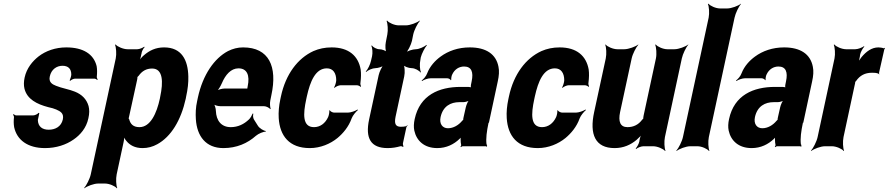

<svg xmlns="http://www.w3.org/2000/svg" viewBox="-20 -796 4837 1045"><path d="M245 -90C210 -90 187 -107 186 -143C188 -152 192 -173 194 -180L190 -182C185 -175 170 -168 161 -168H68C62 -168 57 -172 55 -175L51 -172C53 -169 57 -162 56 -157C54 -139 54 -122 57 -104C72 -34 131 10 225 10C286 10 340 -8 381 -37C416 -61 450 -99 461 -152C467 -178 467 -200 462 -219C451 -257 425 -282 388 -297C360 -309 313 -317 285 -329C264 -337 244 -349 251 -380C259 -418 288 -438 320 -438C351 -438 368 -422 368 -390C368 -382 362 -364 359 -358L362 -356C367 -361 380 -368 389 -368H493C499 -368 506 -364 509 -361L512 -364C509 -367 506 -374 507 -380C509 -400 509 -419 506 -436C490 -502 432 -538 341 -538C281 -538 229 -519 190 -489C157 -463 125 -425 114 -374C109 -351 109 -331 113 -314C127 -256 181 -229 242 -213C260 -209 275 -205 286 -200C308 -190 329 -180 322 -146C313 -106 280 -90 245 -90Z M749 -500 750 -503C750 -514 760 -533 767 -539L765 -542C758 -536 739 -528 727 -528H674C651 -528 619 -542 609 -554L606 -552C612 -539 615 -502 610 -478L474 153C469 177 450 214 438 227L439 229C454 217 491 203 514 203H552C575 203 607 217 616 229L618 227C612 214 610 177 615 153L653 -24C656 -37 657 -54 654 -62L651 -60C652 -52 660 -38 667 -30C686 -6 714 10 756 10C784 10 811 3 836 -11C911 -52 965 -141 991 -259L993 -270C1002 -310 1006 -347 1005 -380C1003 -469 969 -538 873 -538C827 -538 793 -521 763 -495C752 -486 739 -470 734 -461L736 -460C742 -469 747 -487 749 -500ZM739 -104C706 -104 690 -120 683 -147C682 -149 678 -155 677 -154L680 -151C681 -152 683 -165 684 -168L726 -360C727 -363 729 -377 728 -378L725 -375C726 -374 733 -382 735 -384C753 -409 776 -423 808 -423C868 -423 869 -349 852 -270L850 -259C833 -180 799 -104 739 -104Z M1303 -538C1274 -538 1247 -531 1221 -518C1147 -479 1084 -390 1057 -265L1053 -246C1045 -211 1044 -178 1046 -147C1052 -55 1100 10 1196 10C1268 10 1327 -16 1373 -57C1387 -69 1414 -80 1425 -79L1427 -83C1415 -84 1392 -98 1384 -111L1362 -146C1357 -154 1356 -169 1359 -177L1355 -178C1352 -170 1343 -153 1335 -146C1308 -120 1275 -104 1236 -104C1184 -104 1157 -140 1155 -192C1155 -206 1148 -226 1143 -233L1142 -229C1149 -223 1166 -218 1180 -218H1417C1429 -218 1446 -209 1451 -202L1453 -204C1450 -212 1448 -234 1451 -248L1457 -278C1491 -434 1444 -538 1303 -538ZM1328 -326 1327 -320C1326 -317 1325 -311 1327 -310L1329 -312C1328 -314 1324 -314 1322 -314H1201C1188 -314 1167 -308 1157 -301L1158 -297C1168 -305 1181 -328 1188 -344C1207 -389 1237 -424 1278 -424C1324 -424 1341 -387 1328 -326Z M1647 -257 1650 -271C1668 -353 1697 -424 1759 -424C1793 -424 1810 -398 1810 -359C1810 -349 1803 -326 1798 -320L1801 -318C1806 -324 1824 -332 1834 -332H1922C1930 -332 1939 -327 1943 -323L1945 -326C1943 -330 1940 -339 1942 -347C1945 -372 1946 -396 1943 -418C1930 -491 1879 -538 1785 -538C1748 -538 1716 -531 1686 -518C1601 -479 1535 -393 1509 -271L1506 -257C1498 -220 1495 -185 1497 -153C1503 -57 1554 10 1666 10C1724 10 1778 -13 1817 -45C1847 -70 1878 -106 1894 -152C1900 -168 1918 -189 1928 -197L1926 -200C1914 -192 1889 -183 1873 -183H1799C1790 -183 1777 -190 1775 -196L1772 -194C1774 -188 1770 -168 1766 -159C1750 -124 1722 -104 1689 -104C1626 -104 1629 -174 1647 -257Z M2090 10C2116 10 2138 6 2159 0C2163 -1 2171 1 2173 4L2176 1C2175 -2 2172 -11 2173 -16L2192 -104C2193 -107 2196 -110 2198 -112L2197 -115C2195 -113 2192 -109 2190 -109C2182 -107 2172 -106 2162 -106C2133 -106 2125 -122 2133 -161L2180 -380C2185 -401 2183 -438 2174 -449L2170 -446C2177 -435 2204 -425 2221 -425C2238 -425 2262 -412 2269 -401L2271 -404C2265 -415 2263 -449 2268 -470L2270 -483C2275 -504 2293 -538 2303 -549L2301 -552C2290 -541 2260 -528 2243 -528C2226 -528 2195 -518 2184 -507L2186 -504C2199 -515 2217 -552 2222 -573L2229 -608C2234 -632 2253 -669 2265 -682L2264 -684C2249 -672 2212 -658 2189 -658H2150C2127 -658 2096 -672 2087 -684L2084 -682C2090 -669 2093 -632 2088 -608L2080 -567C2076 -548 2077 -517 2085 -507L2088 -510C2082 -520 2059 -528 2045 -528C2030 -528 2010 -539 2004 -549L2001 -546C2007 -536 2009 -508 2005 -490L1999 -464C1995 -445 1981 -417 1971 -407L1972 -404C1982 -414 2008 -425 2023 -425C2037 -425 2064 -433 2074 -443L2071 -446C2059 -436 2045 -405 2041 -387L1989 -146C1967 -43 1998 10 2090 10Z M2641 -128 2689 -352C2696 -383 2698 -410 2693 -433C2680 -501 2626 -538 2537 -538C2474 -538 2420 -519 2378 -488C2349 -467 2320 -436 2305 -397C2300 -382 2285 -365 2275 -358L2277 -355C2287 -362 2309 -370 2324 -370H2414C2422 -370 2432 -364 2434 -359L2436 -361C2435 -366 2437 -383 2441 -390C2454 -419 2479 -434 2506 -434C2546 -434 2558 -404 2547 -353L2544 -338C2542 -331 2542 -318 2545 -314L2549 -317C2547 -321 2535 -323 2529 -323H2487C2370 -323 2265 -279 2237 -148C2232 -125 2231 -104 2235 -85C2247 -30 2289 10 2360 10C2410 10 2451 -11 2481 -40C2485 -44 2491 -50 2493 -54L2489 -55C2487 -51 2487 -43 2487 -37C2487 -26 2488 -16 2490 -7C2491 -5 2487 1 2486 3L2489 5C2490 3 2495 0 2498 0H2625C2627 0 2627 2 2628 3L2631 1C2630 0 2630 -2 2630 -4C2630 -5 2633 -7 2631 -7L2628 -10C2624 -43 2629 -80 2639 -128ZM2378 -159C2391 -218 2433 -240 2480 -240H2502C2513 -240 2533 -246 2540 -253L2537 -256C2528 -249 2518 -225 2515 -211L2504 -162C2503 -159 2500 -145 2502 -143L2506 -146C2504 -148 2498 -141 2495 -138C2476 -115 2448 -98 2418 -98C2388 -98 2370 -122 2378 -159Z M2888 -257 2891 -271C2909 -353 2938 -424 3000 -424C3034 -424 3051 -398 3051 -359C3051 -349 3044 -326 3039 -320L3042 -318C3047 -324 3065 -332 3075 -332H3163C3171 -332 3180 -327 3184 -323L3186 -326C3184 -330 3181 -339 3183 -347C3186 -372 3187 -396 3184 -418C3171 -491 3120 -538 3026 -538C2989 -538 2957 -531 2927 -518C2842 -479 2776 -393 2750 -271L2747 -257C2739 -220 2736 -185 2738 -153C2744 -57 2795 10 2907 10C2965 10 3019 -13 3058 -45C3088 -70 3119 -106 3135 -152C3141 -168 3159 -189 3169 -197L3167 -200C3155 -192 3130 -183 3114 -183H3040C3031 -183 3018 -190 3016 -196L3013 -194C3015 -188 3011 -168 3007 -159C2991 -124 2963 -104 2930 -104C2867 -104 2870 -174 2888 -257Z M3395 -104C3356 -104 3344 -134 3355 -186L3418 -478C3423 -502 3442 -539 3454 -552V-554C3439 -542 3401 -528 3378 -528H3340C3317 -528 3285 -542 3276 -554L3274 -552C3280 -539 3282 -502 3277 -478L3214 -187C3187 -64 3220 10 3325 10C3374 10 3413 -8 3445 -35C3456 -45 3472 -60 3477 -70L3475 -72C3468 -62 3462 -43 3460 -29V-27C3458 -15 3447 5 3440 12L3442 15C3450 8 3470 0 3482 0H3535C3558 0 3590 14 3600 26L3602 24C3596 11 3594 -26 3599 -50L3691 -478C3696 -502 3714 -539 3726 -552V-554C3711 -542 3674 -528 3651 -528H3612C3589 -528 3558 -542 3549 -554L3546 -552C3552 -539 3555 -502 3550 -478L3483 -167C3482 -164 3480 -150 3482 -148L3485 -152C3483 -153 3475 -145 3474 -143C3455 -118 3429 -104 3395 -104Z M3838 -50 3978 -700C3983 -724 4001 -761 4013 -774V-776C3998 -764 3961 -750 3938 -750H3899C3876 -750 3845 -764 3836 -776L3833 -774C3839 -761 3842 -724 3837 -700L3697 -50C3692 -26 3673 11 3661 24L3662 26C3677 14 3714 0 3737 0H3776C3799 0 3830 14 3839 26L3841 24C3835 11 3833 -26 3838 -50Z M4352 -128 4400 -352C4407 -383 4409 -410 4404 -433C4391 -501 4337 -538 4248 -538C4185 -538 4131 -519 4089 -488C4060 -467 4031 -436 4016 -397C4011 -382 3996 -365 3986 -358L3988 -355C3998 -362 4020 -370 4035 -370H4125C4133 -370 4143 -364 4145 -359L4147 -361C4146 -366 4148 -383 4152 -390C4165 -419 4190 -434 4217 -434C4257 -434 4269 -404 4258 -353L4255 -338C4253 -331 4253 -318 4256 -314L4260 -317C4258 -321 4246 -323 4240 -323H4198C4081 -323 3976 -279 3948 -148C3943 -125 3942 -104 3946 -85C3958 -30 4000 10 4071 10C4121 10 4162 -11 4192 -40C4196 -44 4202 -50 4204 -54L4200 -55C4198 -51 4198 -43 4198 -37C4198 -26 4199 -16 4201 -7C4202 -5 4198 1 4197 3L4200 5C4201 3 4206 0 4209 0H4336C4338 0 4338 2 4339 3L4342 1C4341 0 4341 -2 4341 -4C4341 -5 4344 -7 4342 -7L4339 -10C4335 -43 4340 -80 4350 -128ZM4089 -159C4102 -218 4144 -240 4191 -240H4213C4224 -240 4244 -246 4251 -253L4248 -256C4239 -249 4229 -225 4226 -211L4215 -162C4214 -159 4211 -145 4213 -143L4217 -146C4215 -148 4209 -141 4206 -138C4187 -115 4159 -98 4129 -98C4099 -98 4081 -122 4089 -159Z M4765 -391 4766 -393C4764 -395 4764 -399 4765 -403L4793 -527C4793 -529 4796 -532 4797 -533L4796 -536C4795 -535 4792 -533 4790 -533C4783 -536 4770 -538 4761 -538C4724 -538 4694 -515 4669 -485C4661 -474 4649 -458 4645 -449L4648 -448C4654 -457 4658 -475 4660 -488L4661 -497C4663 -511 4676 -534 4684 -542L4683 -545C4673 -537 4649 -528 4635 -528H4585C4562 -528 4530 -542 4521 -554L4518 -552C4524 -539 4527 -502 4522 -478L4430 -50C4425 -26 4406 11 4394 24L4395 26C4410 14 4447 0 4470 0H4508C4531 0 4563 14 4572 26L4574 24C4568 11 4566 -26 4571 -50L4632 -334C4633 -337 4636 -350 4634 -351L4631 -348C4632 -347 4639 -354 4640 -356C4660 -385 4688 -400 4725 -400C4738 -400 4760 -400 4765 -391Z"/></svg>

Font: Asimov
Style: EdgeExtremeIt
Weight: 500
Designer: Google
Version: Version 2.000980: 2014